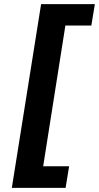

<svg xmlns="http://www.w3.org/2000/svg" viewBox="-20 -725 477 925"><path d="M37 180 178 -705H437L420 -602H295L188 76H313L296 180Z"/></svg>

Font: Nunito Sans 6pt
Style: Bold Italic
Weight: 700
Italic angle: -9°
Version: Version 3.101;gftools[0.9.27]